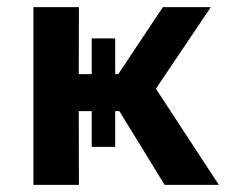

<svg xmlns="http://www.w3.org/2000/svg" viewBox="-20 -520 653 540"><path d="M443 0 281 -264 438 -500H573L418.5 -270.5L595.5 0ZM74 0V-500H202L201.5 -311.5H353V-207.5H201.5L202 0ZM238 -107V-412H304V-107Z"/></svg>

Font: Geologica Roman Medium
Style: Regular
Weight: 500
Designer: Sindre Bremnes, Frode Helland
Foundry: Monokrom Skriftforlag AS
Version: Version 1.010;gftools[0.9.28]